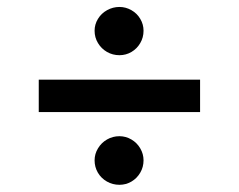

<svg xmlns="http://www.w3.org/2000/svg" viewBox="-20 -550 676 544"><path d="M546.9 -232.4H89.8V-324.2H546.9ZM248 -95.7Q248 -113.8 257.6 -129.6Q267.1 -145.5 283.2 -154.8Q299.3 -164.1 318.4 -164.1Q336.4 -164.1 352.3 -154.8Q368.2 -145.5 377.4 -129.6Q386.7 -113.8 386.7 -95.7Q386.7 -76.7 377.4 -60.8Q368.2 -44.9 352.5 -35.6Q336.9 -26.4 318.4 -26.4Q299.3 -26.4 283 -35.6Q266.6 -44.9 257.3 -60.8Q248 -76.7 248 -95.7ZM248 -462.9Q248 -481 257.6 -496.6Q267.1 -512.2 283.4 -521.2Q299.8 -530.3 318.4 -530.3Q336.4 -530.3 352.3 -521.2Q368.2 -512.2 377.4 -496.6Q386.7 -481 386.7 -462.9Q386.7 -443.8 377.4 -428Q368.2 -412.1 352.5 -402.8Q336.9 -393.6 318.4 -393.6Q299.3 -393.6 283.2 -402.8Q267.1 -412.1 257.6 -428Q248 -443.8 248 -462.9Z"/></svg>

Font: Pretendard Std Medium
Style: Regular
Weight: 500
Designer: Base glyphs from Inter by Rasmus Andersson; Hangeul glyphs from Noto Sans CJK(Source Han Sans) by Jang Soo-young and Kan
Foundry: Kil Hyung-jin
Version: Version 1.309